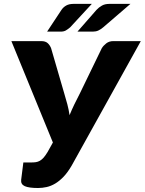

<svg xmlns="http://www.w3.org/2000/svg" viewBox="-20 -934 726 962"><path d="M136.5 -120Q149 -120 159.5 -121.5Q170 -123 179.8 -128.5Q189.5 -134 198.8 -144.5Q208 -155 218.5 -172.5L245 -220L37 -728H186.5Q207.5 -728 218.5 -718.2Q229.5 -708.5 236 -692.5L302 -465.5Q310.5 -438 317.5 -411.2Q324.5 -384.5 328.5 -357Q339.5 -384 352.5 -411Q365.5 -438 380 -465.5L490 -692.5Q498 -705.5 512.5 -716.8Q527 -728 547.5 -728H685.5L339.5 -105Q319.5 -70.5 298.8 -48.8Q278 -27 256.5 -14.2Q235 -1.5 213.5 3.2Q192 8 170.5 8Q125 8 104.2 -1.2Q83.5 -10.5 86 -33L97 -120ZM440 -914.5 331.5 -797Q319.5 -787 309.5 -781.2Q299.5 -775.5 283.5 -775.5H216L288 -884.5Q297.5 -898.5 312 -906.5Q326.5 -914.5 348 -914.5ZM633.5 -914.5 497 -797Q484.5 -786.5 472.5 -781Q460.5 -775.5 444.5 -775.5H368L463.5 -884.5Q475.5 -897.5 490.8 -906Q506 -914.5 527.5 -914.5Z"/></svg>

Font: Lato Black
Style: Italic
Weight: 900
Italic angle: -7°
Designer: Lukasz Dziedzic
Foundry: tyPoland Lukasz Dziedzic
Version: Version 2.007; 2014-02-27